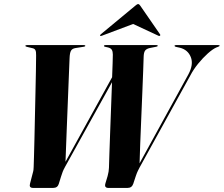

<svg xmlns="http://www.w3.org/2000/svg" viewBox="-20 -921 1096 941"><path d="M835.5 -696Q835.5 -700 842 -700H1050.5Q1056.5 -700 1056.5 -696.5Q1056.5 -694.5 1047.5 -691L1039.5 -688Q1022 -680 998.2 -658.8Q974.5 -637.5 951.2 -609Q928 -580.5 912.5 -550.5L663.5 -99Q660 -92 655.8 -83.8Q651.5 -75.5 645.5 -58L633 -20Q626 0 605.5 0H508.5Q501.5 0 497.2 -5.2Q493 -10.5 497 -23.5L507.5 -58.5Q513.5 -80.5 514 -98.5Q514.5 -117 516 -163.2Q517.5 -209.5 519.8 -270.8Q522 -332 524.5 -397Q527 -462 529 -518L299 -103.5Q290.5 -88 287.2 -79Q284 -70 279 -55L268 -19.5Q262 0 240.5 0H142Q121.5 0 127 -20.5L141.5 -76.5Q143.5 -82.5 144.2 -90.5Q145 -98.5 145 -103.5Q145.5 -115 146.5 -151.2Q147.5 -187.5 148.8 -239Q150 -290.5 151.2 -349.2Q152.5 -408 153.8 -465.8Q155 -523.5 156 -571.5Q157 -619.5 157 -649Q157.5 -667.5 153.5 -675.2Q149.5 -683 138.5 -685L111.5 -691.5Q104.5 -693 104.5 -696.5Q104.5 -700 112 -700H391.5Q398 -700 398 -696.5Q398 -693 391 -692L350 -685.5Q334 -683 328 -672.5Q322 -662 321 -636.5Q320 -613.5 318 -562.5Q316 -511.5 313.2 -441.2Q310.5 -371 307.2 -290.5Q304 -210 301 -128L529.5 -542.5Q531 -582 532 -611.5Q533 -641 533 -653.5Q533 -668 528.2 -676.5Q523.5 -685 509.5 -688.5L496 -691.5Q489.5 -692.5 489.5 -696Q489.5 -700 497 -700H747.5Q753 -700 753 -696.5Q753 -693.5 746 -692L713.5 -685.5Q698 -682 691.2 -673Q684.5 -664 684 -641.5Q683.5 -622.5 681.8 -575.5Q680 -528.5 677.5 -466.2Q675 -404 672.2 -338.2Q669.5 -272.5 667.2 -215Q665 -157.5 664 -120.5L903 -556Q929.5 -605 915.2 -641Q901 -677 862 -687L841.5 -691.5Q835.5 -693.5 835.5 -696ZM479.5 -746Q473 -743.5 471 -745.5Q469 -748 473.5 -752.5L643 -893Q652 -901 657 -901Q662.5 -901 667.5 -893L764.5 -752.5Q767.5 -748 763 -745.5Q761 -743.5 756 -746L632.5 -803.5Z"/></svg>

Font: Fraunces 144pt
Style: Bold Italic
Weight: 700
Italic angle: -16°
Version: Version 1.000;[b76b70a41]